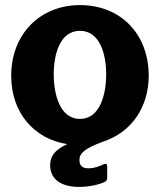

<svg xmlns="http://www.w3.org/2000/svg" viewBox="-20 -560 628 754"><path d="M564 -263C564 -424 456 -540 294 -540C139 -540 24 -428 24 -262C24 -120 111 -15 244 6C191 30 177 57 177 89C177 145 221 174 291 174C335 174 375 163 392 154C398 151 401 146 401 139V95C401 84 397 80 385 86C370 93 351 101 327 101C303 101 292 90 292 68C292 42 313 22 386 -4H385C494 -39 564 -137 564 -263ZM294 -93C215 -93 191 -190 191 -268C191 -346 215 -439 294 -439C373 -439 397 -346 397 -268C397 -190 373 -93 294 -93Z"/></svg>

Font: 18Franklin
Style: Bold
Weight: 700
Designer: Pablo Impallari, Rodrigo Fuenzalida (Modified by Dan O. Williams)
Version: Version 0.025;PS 000.025;hotconv 1.0.88;makeotf.lib2.5.64775